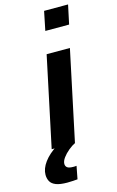

<svg xmlns="http://www.w3.org/2000/svg" viewBox="-173 -798 641 1052"><g transform="rotate(-15 147.5 -272.0)"><path d="M170 -635 192 -743H328L305 -635ZM36 0 144 -510H276L168 0ZM72 199Q31 199 8 190Q-15 181 -24 164.5Q-33 148 -33 127Q-33 92 -6.5 56Q20 20 69 -11L169 0Q150 9 129.5 26Q109 43 95.5 61.5Q82 80 82 96Q82 109 91.5 116.5Q101 124 125 124Q129 124 133 124Q137 124 144 123L130 196Q116 197 100 198Q84 199 72 199Z"/></g></svg>

Font: Saira Expanded SemiBold
Style: Italic
Weight: 600
Width: 7
Italic angle: -12°
Designer: Hector Gatti with collaboration of the Omnibus-Type team
Foundry: Omnibus-Type
Version: Version 1.101